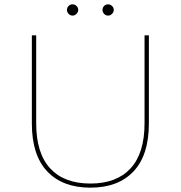

<svg xmlns="http://www.w3.org/2000/svg" viewBox="-20 -863 834 886"><path d="M397 3Q269 3 198 -72Q127 -147 127 -293V-700H147V-294Q147 -156 211.5 -86Q276 -16 397 -16Q518 -16 582.5 -86Q647 -156 647 -294V-700H667V-293Q667 -147 596 -72Q525 3 397 3ZM479 -791Q468 -791 460.5 -799Q453 -807 453 -817Q453 -828 460.5 -835.5Q468 -843 479 -843Q489 -843 497 -835.5Q505 -828 505 -817Q505 -807 497 -799Q489 -791 479 -791ZM315 -791Q304 -791 296.5 -799Q289 -807 289 -817Q289 -828 296.5 -835.5Q304 -843 315 -843Q325 -843 333 -835.5Q341 -828 341 -817Q341 -807 333 -799Q325 -791 315 -791Z"/></svg>

Font: Montserrat
Style: Regular
Weight: 400
Designer: Julieta Ulanovsky
Foundry: Julieta Ulanovsky
Version: Version 8.000